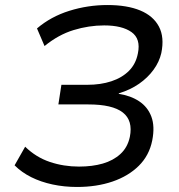

<svg xmlns="http://www.w3.org/2000/svg" viewBox="-20 -734 711 763"><path d="M286 9Q235 9 188.5 -1Q142 -11 104 -30Q66 -49 38 -77L80 -151Q123 -109 178 -90.5Q233 -72 294 -72Q347 -72 388.5 -84Q430 -96 458.5 -122Q487 -148 496 -190Q509 -255 468 -287Q427 -319 331 -319H212L224 -397H327Q380 -397 422.5 -411Q465 -425 492.5 -452.5Q520 -480 528 -522Q540 -580 502.5 -606.5Q465 -633 394 -633Q333 -633 272.5 -614.5Q212 -596 157 -551L127 -621Q182 -668 255.5 -691Q329 -714 407 -714Q485 -714 537 -692.5Q589 -671 611.5 -628.5Q634 -586 621 -523Q613 -488 590 -456.5Q567 -425 532.5 -401Q498 -377 452 -363V-361Q499 -354 533 -331.5Q567 -309 581.5 -270.5Q596 -232 585 -176Q573 -116 531.5 -75Q490 -34 427 -12.5Q364 9 286 9Z"/></svg>

Font: Nunito Sans 7pt SemiExpanded
Style: Italic
Weight: 400
Width: 6
Italic angle: -9°
Designer: Vernon Adams
Foundry: Vernon Adams
Version: Version 3.101;gftools[0.9.27]